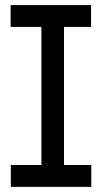

<svg xmlns="http://www.w3.org/2000/svg" viewBox="-20 -728 397 748"><path d="M141.3 0V-623.1L214.2 -708.3H229.3V-85.2L156.5 0ZM22.1 0V-85.2H141.3V0ZM156.5 0 229.3 -85.2H335.7V0ZM21.4 -623.1V-708.3H214.2L141.3 -623.1ZM229.3 -623.1V-708.3H334.7V-623.1Z"/></svg>

Font: Foldit Thin
Style: Regular
Weight: 100
Designer: Sophia Tai
Foundry: Sophia Tai
Version: Version 1.003